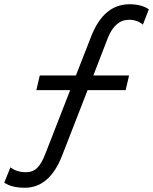

<svg xmlns="http://www.w3.org/2000/svg" viewBox="-50 -755 720 903"><path d="M559 -735Q616 -735 650 -711L622 -639Q596 -662 557 -662Q491 -662 457 -576L389 -400H557L541 -331H362L242 -23Q183 128 67 128Q5 128 -30 104L-1 32Q29 55 72 55Q104 55 125 34.5Q146 14 163 -31L280 -331H121L137 -400H307L379 -584Q438 -735 559 -735Z"/></svg>

Font: Elaine Sans
Style: Italic
Weight: 400
Italic angle: -13°
Designer: Wei Huang
Foundry: Wei Huang
Version: Version 2.001;December 24, 2019;FontCreator 12.0.0.2547 64-b